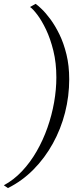

<svg xmlns="http://www.w3.org/2000/svg" viewBox="-43 -850 416 1000"><path d="M317.5 -437Q317.5 -349 295.8 -263.5Q274 -178 232.2 -102.5Q190.5 -27 131.5 32.8Q72.5 92.5 -1.5 129.5L-23 115Q29 87 72 41.2Q115 -4.5 148.2 -62.5Q181.5 -120.5 204.2 -185.2Q227 -250 238.8 -317Q250.5 -384 250.5 -447Q250.5 -522.5 235 -585.5Q219.5 -648.5 196.8 -696Q174 -743.5 151.2 -773.5Q128.5 -803.5 113.5 -813.5L142.5 -830Q153 -823 174 -803Q195 -783 219.5 -750Q244 -717 266.5 -671Q289 -625 303.2 -566.5Q317.5 -508 317.5 -437Z"/></svg>

Font: Merriweather 120pt Light
Style: Italic
Weight: 300
Italic angle: -7.8°
Version: Version 2.101